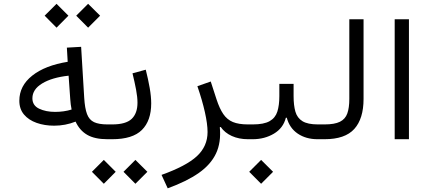

<svg xmlns="http://www.w3.org/2000/svg" viewBox="-20 -749 2308 1033"><path d="M220.2 -664.6 284.2 -728.5 348.1 -664.6 284.2 -600.1ZM390.1 -664.6 454.1 -728.5 518.6 -664.6 454.1 -600.1ZM344.2 -416.5 339.8 -492.7 416.5 -497.1 433.1 -222.7Q436.5 -166.5 448.2 -135.3Q460 -104 486.1 -91.8Q512.2 -79.6 558.1 -79.6H558.6V0H558.1Q489.7 0 449 -23.7Q408.2 -47.4 386.7 -94.7Q331.5 -72.8 271.5 -72.8Q219.7 -72.8 177 -87.9Q134.3 -103 109.1 -132.8Q84 -162.6 84 -207Q84 -287.1 153.3 -342Q222.7 -397 344.2 -416.5ZM349.1 -341.8Q259.3 -332 206.8 -300Q154.3 -268.1 154.3 -220.2Q154.3 -181.6 190.4 -164.3Q226.6 -147 276.4 -147Q324.2 -147 365.2 -159.7Q362.3 -173.8 360.6 -187.5Q358.9 -201.2 357.9 -216.3Z M764.2 -374Q777.3 -322.3 785.4 -276.1Q793.5 -230 793.5 -192.9Q793.5 -99.6 743.4 -49.8Q693.4 0 583.5 0H558.6Q544.4 0 544.4 -40Q544.4 -79.6 558.6 -79.6H583.5Q657.2 -79.6 688.5 -109.4Q719.7 -139.2 719.7 -196.8Q719.7 -226.1 712.2 -266.4Q704.6 -306.6 692.9 -354.5ZM474.6 175.3 538.6 111.3 602.5 175.3 538.6 239.7ZM644.5 175.3 708.5 111.3 772.9 175.3 708.5 239.7Z M1042 -285.2 1113.8 -310.5 1145 -214.4Q1161.1 -165 1181.4 -135.3Q1201.7 -105.5 1232.9 -92.5Q1264.2 -79.6 1314 -79.6H1314.9V0H1314Q1265.6 0 1227.3 -17.3Q1189 -34.7 1167.5 -65.9L1162.6 -64.5Q1170.4 17.1 1142.1 76.9Q1113.8 136.7 1049.1 181.9Q984.4 227.1 882.3 264.2L849.1 191.9Q981.9 144.5 1039.3 91.3Q1096.7 38.1 1096.7 -38.6Q1096.7 -82 1082.3 -146Q1067.9 -210 1042 -285.2Z M1559.6 -231.9Q1559.6 -182.1 1569.3 -148.2Q1579.1 -114.3 1607.4 -96.9Q1635.7 -79.6 1690.4 -79.6H1726.1V0H1688.5Q1626.5 0 1582 -30Q1537.6 -60.1 1522.9 -115.7H1518.1Q1503.9 -59.6 1453.6 -29.8Q1403.3 0 1339.8 0H1314.9Q1300.8 0 1300.8 -40Q1300.8 -79.6 1314.9 -79.6H1339.8Q1399.9 -79.6 1430.7 -97.2Q1461.4 -114.7 1472.2 -148.7Q1482.9 -182.6 1482.9 -231.9V-297.9H1559.6ZM1320.8 175.3 1384.8 111.3 1449.2 175.3 1384.8 239.7Z M1726.1 -79.6Q1780.3 -79.6 1809.1 -94Q1837.9 -108.4 1848.6 -138.7Q1859.4 -168.9 1859.4 -216.8V-645.5H1936V-216.8Q1936 -110.4 1886.2 -55.2Q1836.4 0 1726.1 0Q1718.8 0 1715.1 -9Q1711.4 -18.1 1711.4 -40Q1711.4 -61.5 1715.1 -70.6Q1718.8 -79.6 1726.1 -79.6Z M2180.2 0H2103.5V-645.5H2180.2Z"/></svg>

Font: Estedad-FD Regular
Style: FD-Regular
Weight: 400
Designer: Amin Abedi
Version: Version 7.3